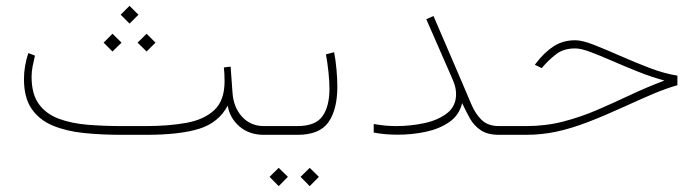

<svg xmlns="http://www.w3.org/2000/svg" viewBox="-20 -467 2424 665"><path d="M428.7 -446.8 459.5 -416 428.7 -385.3 397.9 -416ZM487.8 -350.1 518.6 -319.3 487.8 -288.6 456.5 -319.3ZM369.6 -350.1 400.9 -319.3 369.6 -288.6 338.9 -319.3ZM755.4 -233.4 778.8 -236.3 785.2 -147Q788.6 -95.2 818.4 -62.7Q848.1 -30.3 894.5 -30.3H924.3V0H894.5Q842.8 0 809.3 -29.1Q775.9 -58.1 768.6 -101.1Q737.3 -42 669.9 -21Q602.5 0 485.4 0H402.8Q332 0 270.5 -6.3Q209 -12.7 162.4 -32.2Q115.7 -51.8 89.4 -90.3Q63 -128.9 63 -192.9Q63 -237.8 78.1 -283.2L101.1 -274.4Q96.7 -256.3 93 -237.5Q89.4 -218.8 89.4 -201.2Q89.4 -141.1 114.5 -106.7Q139.6 -72.3 183.3 -55.9Q227.1 -39.6 283.7 -34.9Q340.3 -30.3 402.8 -30.3H484.4Q564 -30.3 625.5 -41.5Q687 -52.7 722.4 -85.9Q757.8 -119.1 757.8 -185.5Q757.8 -199.7 757.1 -211.9Q756.3 -224.1 755.4 -233.4Z M903.8 -30.3H1009.3Q1072.8 -30.3 1096.9 -64.5Q1121.1 -98.6 1121.1 -159.7Q1121.1 -184.6 1117.7 -217Q1114.3 -249.5 1108.9 -278.8L1137.2 -286.1Q1142.6 -259.3 1145.5 -226.1Q1148.4 -192.9 1148.4 -167.5Q1148.4 -87.9 1117.7 -43.9Q1086.9 0 1010.3 0H903.8ZM1052.7 114.3 1084.5 145.5 1052.7 177.7 1021 145.5ZM945.3 114.3 977.1 145.5 945.3 177.7 913.6 145.5Z M1559.6 -141.1Q1559.6 -162.6 1550.5 -184.8Q1541.5 -207 1530.8 -230.5L1456.5 -400.4L1481.4 -411.6L1581.1 -179.7Q1597.7 -141.6 1611.8 -107.4Q1626 -73.2 1647.9 -51.8Q1669.9 -30.3 1709 -30.3H1738.3V0H1709Q1668.9 0 1645.3 -15.9Q1621.6 -31.7 1607.4 -57.1Q1593.3 -82.5 1580.6 -109.9Q1570.8 -68.4 1536.4 -44.4Q1502 -20.5 1454.6 -10.5Q1407.2 -0.5 1358.4 -0.5Q1333.5 -0.5 1313 -2.4Q1292.5 -4.4 1274.4 -7.8V-37.6Q1314 -30.3 1351.1 -30.3Q1401.9 -30.3 1449.7 -40.5Q1497.6 -50.8 1528.6 -75Q1559.6 -99.1 1559.6 -141.1Z M1718.8 -30.3H1801.8Q1870.1 -30.3 1930.4 -45.9Q1990.7 -61.5 2047.6 -85.9Q2104.5 -110.4 2161.9 -137.5Q2219.2 -164.6 2281.2 -188Q2233.4 -201.2 2186.8 -220Q2140.1 -238.8 2098.6 -256.8Q2057.1 -274.9 2024.7 -287.1Q1992.2 -299.3 1972.2 -299.3Q1932.1 -299.3 1906.5 -279.5Q1880.9 -259.8 1860.8 -236.3L1856.4 -231L1832.5 -242.7L1836.9 -248.5Q1865.7 -286.1 1897.9 -306.9Q1930.2 -327.6 1972.7 -327.6Q1996.6 -327.6 2037.6 -311.5Q2078.6 -295.4 2128.9 -273.2Q2179.2 -251 2230.5 -231.4Q2281.7 -211.9 2326.2 -205.1V-171.9Q2285.6 -160.2 2245.6 -143.3Q2205.6 -126.5 2144.5 -98.6Q2072.8 -65.9 2015.6 -43.9Q1958.5 -22 1907.2 -11Q1856 0 1800.3 0H1718.8Z"/></svg>

Font: Vazirmatn FD Thin
Style: Regular
Weight: 100
Designer: Saber Rastikerdar
Foundry: Saber Rastikerdar
Version: Version 33.003